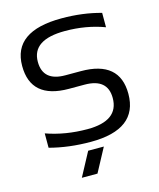

<svg xmlns="http://www.w3.org/2000/svg" viewBox="-129 -794 888 1071"><g transform="rotate(-15 315.0 -258.5)"><path d="M73.2 -24.4V-107.4Q183.1 -68.4 310.5 -68.4Q490.7 -68.4 490.7 -200.2Q490.7 -312.5 357.9 -312.5H268.1Q48.8 -312.5 48.8 -502.9Q48.8 -703.1 329.6 -703.1Q451.7 -703.1 556.6 -673.8V-590.8Q451.7 -629.9 329.6 -629.9Q139.2 -629.9 139.2 -502.9Q139.2 -390.6 268.1 -390.6H357.9Q581.1 -390.6 581.1 -200.2Q581.1 4.9 310.5 4.9Q183.1 4.9 73.2 -24.4ZM372.6 48.8 299.3 185.5H209L282.2 48.8Z"/></g></svg>

Font: Voltera
Style: Regular
Weight: 400
Designer: Bernd Montag
Version: Version 1.301